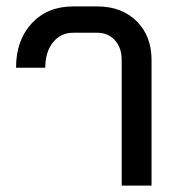

<svg xmlns="http://www.w3.org/2000/svg" viewBox="-20 -578 566 598"><path d="M359 -391Q359 -429 338 -452.5Q317 -476 283 -476H208Q169 -476 145 -446Q121 -416 121 -367H30Q30 -453 79 -505.5Q128 -558 208 -558H283Q359 -558 405.5 -512Q452 -466 452 -391V0H359Z"/></svg>

Font: Bai Jamjuree Medium
Style: Regular
Weight: 500
Version: Version 1.000; ttfautohint (v1.6)